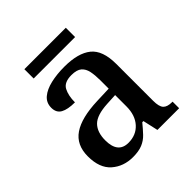

<svg xmlns="http://www.w3.org/2000/svg" viewBox="-187 -809 950 950"><g transform="rotate(-45 287.5 -334.0)"><path d="M204 10Q138 10 93 -29.5Q48 -69 48 -151Q48 -231 104.5 -269.5Q161 -308 275 -312L358 -315V-373Q358 -409 352.5 -436Q347 -463 329.5 -478Q312 -493 275 -493Q224 -493 208 -462.5Q192 -432 192 -385Q142 -385 116 -399.5Q90 -414 90 -449Q90 -484 115.5 -505.5Q141 -527 184 -537Q227 -547 279 -547Q375 -547 423 -508.5Q471 -470 471 -375V-117Q471 -76 485 -61Q499 -46 532 -46H536V0H384L366 -80H358Q336 -53 316.5 -32.5Q297 -12 270.5 -1Q244 10 204 10ZM238 -56Q292 -56 325 -92.5Q358 -129 358 -191V-270L300 -267Q224 -263 194.5 -233Q165 -203 165 -146Q165 -56 238 -56ZM131 -613V-678H421V-613Z"/></g></svg>

Font: Noto Serif Tibetan Medium
Style: Regular
Weight: 500
Designer: Monotype Design Team
Foundry: Monotype Imaging Inc.
Version: Version 2.103; ttfautohint (v1.8.4.7-5d5b)